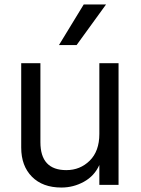

<svg xmlns="http://www.w3.org/2000/svg" viewBox="-20 -828 631 860"><path d="M511 0H425V-89Q403 -40 356 -14Q309 12 255 12Q171 12 123 -36.5Q75 -85 75 -167V-545H161V-191Q161 -66 277 -66Q339 -66 382 -108.5Q425 -151 425 -228V-545H511ZM355 -808H455L323 -626H244Z"/></svg>

Font: Application
Style: Regular
Weight: 400
Designer: Wei Huang
Foundry: Wei Huang
Version: Version 0.012